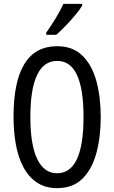

<svg xmlns="http://www.w3.org/2000/svg" viewBox="-20 -963 590 993"><path d="M501 -358Q501 -255 478.5 -171.5Q456 -88 406.5 -39Q357 10 276 10Q214 10 171 -19Q128 -48 101 -98.5Q74 -149 62 -216Q50 -283 50 -359Q50 -724 276 -724Q357 -724 406.5 -675Q456 -626 478.5 -543.5Q501 -461 501 -358ZM137 -358Q137 -214 172.5 -140.5Q208 -67 275 -67Q412 -67 412 -358Q412 -648 276 -648Q206 -648 171.5 -574.5Q137 -501 137 -358ZM405 -934Q393 -913 369 -884.5Q345 -856 318.5 -828.5Q292 -801 271 -783H219V-794Q277 -876 308 -943H405Z"/></svg>

Font: Noto Sans Lao UI ExtCond
Style: Regular
Weight: 400
Width: 2
Designer: Monotype Design Team
Foundry: Monotype Imaging Inc.
Version: Version 2.000; ttfautohint (v1.8.4.7-5d5b)